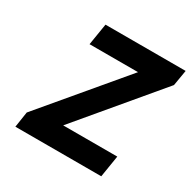

<svg xmlns="http://www.w3.org/2000/svg" viewBox="-149 -805 946 950"><g transform="rotate(30 324.0 -330.0)"><path d="M56.2 0 69.8 -88.9 446.8 -537.1H169.9L189.9 -660.2H647.9L632.8 -570.8L257.8 -124H566.9L546.9 0Z"/></g></svg>

Font: Office Code Pro D Bold Italic
Style: Regular
Weight: 700
Italic angle: -9°
Designer: Nathan Rutzky & Paul D. Hunt
Foundry: Adobe Systems Incorporated
Version: Version 1.004;PS 001.004;hotconv 1.0.70;makeotf.lib2.5.58329